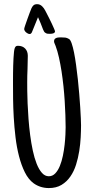

<svg xmlns="http://www.w3.org/2000/svg" viewBox="-20 -911 447 937"><path d="M375.5 -299.8Q375.5 -273.4 373.8 -240.7Q372.1 -208 366.7 -173.8Q361.3 -139.6 351.1 -107.2Q340.8 -74.7 323.2 -49.3Q305.7 -23.9 280 -8.5Q254.4 6.8 218.3 6.8Q198.2 6.8 179.2 1Q160.2 -4.9 144 -16.6Q118.7 -35.2 101.3 -70.1Q84 -105 72.8 -148.7Q61.5 -192.4 55.7 -241.5Q49.8 -290.5 47.1 -337.9Q44.4 -385.3 43.9 -427.2Q43.5 -469.2 43.5 -499Q43.5 -506.8 43.5 -521.5Q43.5 -536.1 43.7 -554Q43.9 -571.8 44.4 -590.8Q44.9 -609.9 45.9 -627.2Q46.9 -644.5 48.3 -657.7Q49.8 -670.9 52.2 -676.8Q54.7 -682.6 57.9 -685.1Q61 -687.5 67.9 -687.5Q89.8 -687.5 102.8 -674.1Q115.7 -660.6 115.7 -638.7Q115.7 -606.4 114.3 -574.2Q112.8 -542 112.8 -509.8Q112.8 -495.6 113 -468.3Q113.3 -440.9 114.7 -406Q116.2 -371.1 119.1 -331.1Q122.1 -291 127.2 -251.7Q132.3 -212.4 140.1 -176Q147.9 -139.6 158.9 -111.8Q169.9 -84 184.6 -67.4Q199.2 -50.8 218.3 -50.8Q236.3 -50.8 249.8 -64.9Q263.2 -79.1 272.2 -101.3Q281.2 -123.5 286.9 -150.9Q292.5 -178.2 295.4 -204.8Q298.3 -231.4 299.3 -254.2Q300.3 -276.9 300.3 -290Q300.3 -316.9 299.1 -349.9Q297.9 -382.8 295.7 -418.5Q293.5 -454.1 289.6 -491.2Q285.6 -528.3 280.3 -563.2Q274.9 -598.1 267.8 -629.9Q260.7 -661.6 251.5 -686.5Q250 -690.9 246.8 -697.8Q243.7 -704.6 243.7 -709Q243.7 -716.8 247.3 -720.7Q251 -724.6 256.3 -726.3Q261.7 -728 268.1 -728.3Q274.4 -728.5 279.8 -728.5Q291.5 -728.5 299.1 -727.5Q306.6 -726.6 316.9 -720.7Q323.7 -716.8 329.8 -699.2Q335.9 -681.6 341.3 -654.8Q346.7 -627.9 351.3 -594Q356 -560.1 359.9 -524.2Q363.8 -488.3 366.7 -452.6Q369.6 -417 371.6 -386.7Q373.5 -356.4 374.5 -333.5Q375.5 -310.5 375.5 -299.8ZM248.5 -757.8Q248.5 -753.9 245.6 -751.5Q242.7 -749 238.8 -747.8Q234.9 -746.6 230.5 -746.3Q226.1 -746.1 223.1 -746.1Q218.8 -746.1 213.6 -746.3Q208.5 -746.6 204.6 -749Q197.8 -752 195.1 -757.1Q192.4 -762.2 189.9 -767.6Q184.1 -783.2 178.2 -797.9Q172.4 -812.5 165.5 -827.1Q158.7 -810.1 151.9 -793.5Q145 -776.9 138.2 -759.8Q136.7 -755.4 135 -752.2Q133.3 -749 129.4 -746.1Q128.4 -745.1 124.5 -745.1Q120.6 -745.1 116 -747.3Q111.3 -749.5 107.4 -752.9Q103.5 -756.3 100.8 -760.7Q98.1 -765.1 98.1 -769.5Q98.1 -772.9 102.8 -786.9Q107.4 -800.8 113.5 -817.6Q119.6 -834.5 125.2 -849.6Q130.9 -864.7 133.3 -870.1Q137.7 -879.9 143.8 -885.3Q149.9 -890.6 161.6 -890.6Q175.3 -890.6 186 -879.9Q194.8 -871.1 200.7 -859.6Q206.5 -848.1 212.4 -836.9Q214.4 -833 220.5 -821Q226.6 -809.1 232.7 -795.9Q238.8 -782.7 243.7 -771.5Q248.5 -760.3 248.5 -757.8Z"/></svg>

Font: Just Another Hand
Style: Regular
Weight: 400
Designer: Astigmatic (AOETI)
Foundry: Astigmatic (AOETI)
Version: Version 1.000